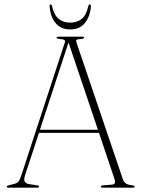

<svg xmlns="http://www.w3.org/2000/svg" viewBox="-20 -870 654 890"><path d="M161 -5Q161 0 152.5 0H20Q11 0 11 -5Q11 -8.5 20.5 -11L49 -18.5Q59.5 -21.5 65.8 -28.8Q72 -36 79.5 -59L280 -671.5Q283.5 -679.5 279.2 -683.8Q275 -688 257.5 -689Q242 -690.5 242 -695.5Q242 -700 251.5 -700H361Q369.5 -700 369.5 -695.5Q369.5 -690.5 355 -689Q337.5 -688.5 334.5 -685.2Q331.5 -682 334.5 -673L550 -37.5Q558 -13.5 593 -11Q604 -10 604 -5Q604 0 595.5 0H456Q447.5 0 447.5 -5Q447.5 -10 457 -11L498.5 -14Q519.5 -16 510.5 -40.5L439 -254H160.5L96.5 -59Q90 -38.5 94.2 -29Q98.5 -19.5 115 -16.5L151.5 -11Q161 -10 161 -5ZM165 -268.5H434L297.5 -673ZM305.5 -765Q337.5 -765 359 -782.8Q380.5 -800.5 389.5 -842.5Q391.5 -849.5 396 -849.5Q401.5 -849.5 401.5 -841.5Q398 -794 373.8 -763.8Q349.5 -733.5 305.5 -733.5Q261.5 -733.5 237.2 -763.8Q213 -794 210 -841.5Q209.5 -849.5 215 -849.5Q219.5 -849.5 221 -842.5Q230 -800.5 251.8 -782.8Q273.5 -765 305.5 -765Z"/></svg>

Font: Fraunces 72pt Thin
Style: Regular
Weight: 100
Version: Version 1.000;[b76b70a41]